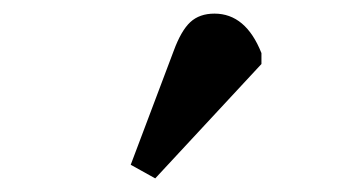

<svg xmlns="http://www.w3.org/2000/svg" viewBox="-20 -836 517 282"><path d="M208 -574 172 -594 235 -761Q246 -791 259.5 -803.5Q273 -816 295 -816Q341 -816 364 -758V-742Z"/></svg>

Font: Literata 36pt
Style: Bold
Weight: 700
Designer: Latin by Veronika Burian and Jose Scaglione. Greek by Irene Vlachou. Cyrillic by Vera Evstafieva.
Foundry: TypeTogether
Version: Version 3.002